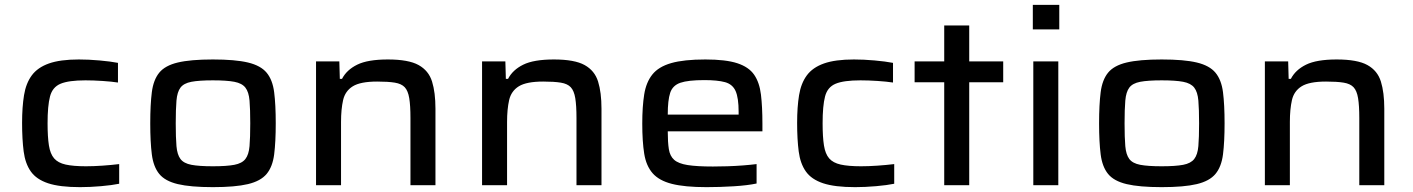

<svg xmlns="http://www.w3.org/2000/svg" viewBox="-20 -763 5820 791"><path d="M310 8Q226 8 178 -8Q130 -24 107 -56.5Q84 -89 77.5 -139Q71 -189 71 -257Q71 -322 79 -371Q87 -420 111 -452.5Q135 -485 181.5 -501.5Q228 -518 305 -518Q345 -518 390 -514Q435 -510 466 -504V-423Q440 -427 402 -429.5Q364 -432 332 -432Q263 -432 229.5 -418Q196 -404 186 -365.5Q176 -327 176 -255Q176 -199 181.5 -164Q187 -129 203 -110.5Q219 -92 250.5 -85Q282 -78 334 -78Q365 -78 401.5 -80.5Q438 -83 471 -87V-6Q442 0 396.5 4Q351 8 310 8Z M857 8Q765 8 712.5 -4.5Q660 -17 636 -46.5Q612 -76 605.5 -127Q599 -178 599 -255Q599 -332 605.5 -383Q612 -434 636 -463.5Q660 -493 712.5 -505.5Q765 -518 857 -518Q949 -518 1001.5 -505.5Q1054 -493 1078.5 -463.5Q1103 -434 1109.5 -383Q1116 -332 1116 -255Q1116 -178 1109.5 -127Q1103 -76 1078.5 -46.5Q1054 -17 1001.5 -4.5Q949 8 857 8ZM857 -78Q914 -78 945.5 -84Q977 -90 991 -108Q1005 -126 1008 -161Q1011 -196 1011 -255Q1011 -313 1008 -348.5Q1005 -384 991 -402Q977 -420 945.5 -426Q914 -432 857 -432Q800 -432 768.5 -426Q737 -420 723.5 -402Q710 -384 707 -348.5Q704 -313 704 -255Q704 -196 707 -161Q710 -126 723.5 -108Q737 -90 768.5 -84Q800 -78 857 -78Z M1282 0V-510H1378L1380 -438H1389Q1408 -475 1451.5 -496.5Q1495 -518 1578 -518Q1663 -518 1704.5 -495Q1746 -472 1760 -427Q1774 -382 1774 -315V0H1671V-277Q1671 -328 1666 -358.5Q1661 -389 1647.5 -403.5Q1634 -418 1606.5 -422.5Q1579 -427 1534 -427Q1465 -427 1433.5 -407.5Q1402 -388 1393.5 -350.5Q1385 -313 1385 -261V0Z M1966 0V-510H2062L2064 -438H2073Q2092 -475 2135.5 -496.5Q2179 -518 2262 -518Q2347 -518 2388.5 -495Q2430 -472 2444 -427Q2458 -382 2458 -315V0H2355V-277Q2355 -328 2350 -358.5Q2345 -389 2331.5 -403.5Q2318 -418 2290.5 -422.5Q2263 -427 2218 -427Q2149 -427 2117.5 -407.5Q2086 -388 2077.5 -350.5Q2069 -313 2069 -261V0Z M2891 8Q2801 8 2748 -5.5Q2695 -19 2668.5 -49.5Q2642 -80 2634 -130Q2626 -180 2626 -254Q2626 -324 2634 -374Q2642 -424 2667.5 -456Q2693 -488 2745 -503Q2797 -518 2886 -518Q2970 -518 3017.5 -502.5Q3065 -487 3087 -455Q3109 -423 3115 -373Q3121 -323 3121 -253V-222H2731Q2731 -177 2735.5 -148.5Q2740 -120 2757.5 -104.5Q2775 -89 2813 -83Q2851 -77 2917 -77Q2944 -77 2976.5 -78Q3009 -79 3041 -81.5Q3073 -84 3097 -87V-7Q3059 1 3002 4.5Q2945 8 2891 8ZM2731 -291H3023V-302Q3023 -360 3010.5 -388Q2998 -416 2967 -424.5Q2936 -433 2882 -433Q2815 -433 2783 -422Q2751 -411 2741 -380.5Q2731 -350 2731 -291Z M3503 8Q3419 8 3371 -8Q3323 -24 3300 -56.5Q3277 -89 3270.5 -139Q3264 -189 3264 -257Q3264 -322 3272 -371Q3280 -420 3304 -452.5Q3328 -485 3374.5 -501.5Q3421 -518 3498 -518Q3538 -518 3583 -514Q3628 -510 3659 -504V-423Q3633 -427 3595 -429.5Q3557 -432 3525 -432Q3456 -432 3422.5 -418Q3389 -404 3379 -365.5Q3369 -327 3369 -255Q3369 -199 3374.5 -164Q3380 -129 3396 -110.5Q3412 -92 3443.5 -85Q3475 -78 3527 -78Q3558 -78 3594.5 -80.5Q3631 -83 3664 -87V-6Q3635 0 3589.5 4Q3544 8 3503 8Z M3870 0V-424H3748V-510H3870V-658H3973V-510H4113V-424H3973V0Z M4235 -642V-743H4344V-642ZM4237 0V-510H4340V0Z M4766 8Q4674 8 4621.5 -4.5Q4569 -17 4545 -46.5Q4521 -76 4514.5 -127Q4508 -178 4508 -255Q4508 -332 4514.5 -383Q4521 -434 4545 -463.5Q4569 -493 4621.5 -505.5Q4674 -518 4766 -518Q4858 -518 4910.5 -505.5Q4963 -493 4987.5 -463.5Q5012 -434 5018.5 -383Q5025 -332 5025 -255Q5025 -178 5018.5 -127Q5012 -76 4987.5 -46.5Q4963 -17 4910.5 -4.5Q4858 8 4766 8ZM4766 -78Q4823 -78 4854.5 -84Q4886 -90 4900 -108Q4914 -126 4917 -161Q4920 -196 4920 -255Q4920 -313 4917 -348.5Q4914 -384 4900 -402Q4886 -420 4854.5 -426Q4823 -432 4766 -432Q4709 -432 4677.5 -426Q4646 -420 4632.5 -402Q4619 -384 4616 -348.5Q4613 -313 4613 -255Q4613 -196 4616 -161Q4619 -126 4632.5 -108Q4646 -90 4677.5 -84Q4709 -78 4766 -78Z M5191 0V-510H5287L5289 -438H5298Q5317 -475 5360.5 -496.5Q5404 -518 5487 -518Q5572 -518 5613.5 -495Q5655 -472 5669 -427Q5683 -382 5683 -315V0H5580V-277Q5580 -328 5575 -358.5Q5570 -389 5556.5 -403.5Q5543 -418 5515.5 -422.5Q5488 -427 5443 -427Q5374 -427 5342.5 -407.5Q5311 -388 5302.5 -350.5Q5294 -313 5294 -261V0Z"/></svg>

Font: Saira Expanded Medium
Style: Regular
Weight: 500
Width: 7
Designer: Hector Gatti with collaboration of the Omnibus-Type team
Foundry: Omnibus-Type
Version: Version 1.100; ttfautohint (v1.8.3)